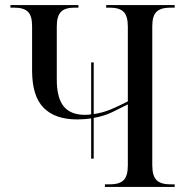

<svg xmlns="http://www.w3.org/2000/svg" viewBox="-20 -734 740 754"><path d="M338 -111V-269Q312 -265 283 -265Q196 -265 151 -311Q106 -357 106 -457V-632Q106 -672 89.5 -688Q73 -704 36 -704H21V-714H288V-704H273Q236 -704 219.5 -687.5Q203 -671 203 -630V-421Q203 -350 230 -316.5Q257 -283 314 -283Q326 -283 338 -285V-489H348V-286Q383 -291 415.5 -304.5Q448 -318 482 -336V-630Q482 -671 465.5 -687.5Q449 -704 411 -704H397V-714H666V-704H649Q612 -704 595 -688Q578 -672 578 -632V-85Q578 -43 595 -26.5Q612 -10 649 -10H666V0H392V-10H411Q449 -10 465.5 -26.5Q482 -43 482 -84V-324Q451 -308 419.5 -293Q388 -278 348 -271V-111Z"/></svg>

Font: Noto Serif Display SemiCondensed
Style: Regular
Weight: 400
Width: 4
Designer: Monotype Design Team
Foundry: Monotype Imaging Inc.
Version: Version 2.009